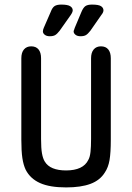

<svg xmlns="http://www.w3.org/2000/svg" viewBox="-20 -807 576 837"><path d="M463 -198V-553Q463 -578 452 -591.5Q441 -605 420 -605Q400 -605 388.5 -591.5Q377 -578 377 -553V-201Q377 -167 374.5 -144.5Q372 -122 365 -110Q354 -87 329.5 -75.5Q305 -64 268 -64Q234 -64 210.5 -73.5Q187 -83 175 -103Q167 -116 163 -138.5Q159 -161 159 -201V-553Q159 -578 148 -591.5Q137 -605 116 -605Q96 -605 84.5 -591.5Q73 -578 73 -553V-198Q73 -148 77.5 -118Q82 -88 92 -67Q112 -28 154.5 -9Q197 10 268 10Q333 10 374.5 -5.5Q416 -21 437 -55Q452 -77 457.5 -109Q463 -141 463 -198ZM247 -787Q228 -787 218 -780.5Q208 -774 201 -755L171 -686Q167 -677 167 -670Q167 -662 175 -655.5Q183 -649 197 -649Q212 -649 220.5 -654Q229 -659 240 -673L288 -741Q297 -754 297 -762Q297 -773 286 -780Q275 -787 247 -787ZM381 -787Q362 -787 352.5 -780.5Q343 -774 335 -755L306 -686Q305 -681 303 -677Q301 -673 301 -670Q301 -662 309 -655.5Q317 -649 331 -649Q346 -649 354.5 -654Q363 -659 374 -673L422 -742Q431 -753 431 -762Q431 -773 420.5 -780Q410 -787 381 -787Z"/></svg>

Font: Beiruti Medium
Style: Regular
Weight: 500
Designer: Arlette Boutros
Foundry: Boutros
Version: Version 1.41